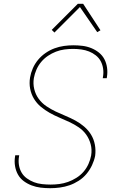

<svg xmlns="http://www.w3.org/2000/svg" viewBox="-20 -981 640 1009"><path d="M244 8Q218 8 193.5 5Q169 2 146.5 -6.5Q124 -15 105 -29Q86 -43 74.5 -63.5Q63 -84 59 -108.5Q55 -133 59 -158L60 -165H81L80 -159Q76 -136 79.5 -114Q83 -92 93.5 -74Q104 -56 121.5 -43.5Q139 -31 158.5 -23.5Q178 -16 201 -13.5Q224 -11 246 -11Q269 -11 292 -14Q315 -17 337.5 -25Q360 -33 381.5 -46.5Q403 -60 419 -78.5Q435 -97 445 -119.5Q455 -142 459 -164Q464 -195 456.5 -223Q449 -251 433 -273.5Q417 -296 393.5 -312Q370 -328 344 -340Q318 -352 292 -363Q266 -374 241 -388Q216 -402 194.5 -420Q173 -438 158.5 -462Q144 -486 138.5 -514.5Q133 -543 138 -574Q142 -598 152.5 -622Q163 -646 180 -666.5Q197 -687 219.5 -702.5Q242 -718 266.5 -727Q291 -736 316 -739.5Q341 -743 365 -743Q390 -743 414 -740Q438 -737 460 -728Q482 -719 500 -704.5Q518 -690 528.5 -670Q539 -650 542.5 -626Q546 -602 542 -577L541 -570H520L521 -576Q525 -598 522 -619.5Q519 -641 509.5 -659Q500 -677 483.5 -690Q467 -703 448 -710.5Q429 -718 407.5 -721Q386 -724 364 -724Q342 -724 319 -721Q296 -718 274 -709.5Q252 -701 232 -687.5Q212 -674 196.5 -655.5Q181 -637 171.5 -615Q162 -593 158 -571Q153 -541 160 -512.5Q167 -484 183.5 -461.5Q200 -439 223.5 -423Q247 -407 272.5 -395Q298 -383 324.5 -372Q351 -361 376 -347.5Q401 -334 422.5 -315.5Q444 -297 458.5 -273.5Q473 -250 478.5 -221Q484 -192 480 -162Q475 -137 463.5 -112.5Q452 -88 434.5 -67Q417 -46 393.5 -31Q370 -16 345.5 -7.5Q321 1 295 4.5Q269 8 244 8ZM266 -810 252 -824 389 -961H417L508 -822L491 -812L400 -944Z"/></svg>

Font: Iosevka Aile Thin Oblique
Style: Regular
Weight: 100
Italic angle: -9°
Designer: Belleve Invis
Foundry: Belleve Invis
Version: Version 31.1.0; ttfautohint (v1.8.4)